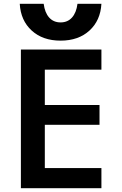

<svg xmlns="http://www.w3.org/2000/svg" viewBox="-20 -991 640 1011"><path d="M90 0V-730H514V-624H216V-438H504V-334H216V-106H514V0ZM299 -777Q205 -777 147 -830Q89 -883 84 -971H210Q216 -924 239 -898.5Q262 -873 299 -873Q336 -873 359 -898.5Q382 -924 388 -971H514Q509 -883 451 -830Q393 -777 299 -777Z"/></svg>

Font: M PLUS Code Latin Expanded SemiBold
Style: Regular
Weight: 600
Width: 7
Designer: Coji Morishita
Foundry: UNDERFOREST DESIGN
Version: Version 1.002; ttfautohint (v1.8.3)